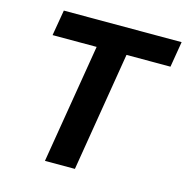

<svg xmlns="http://www.w3.org/2000/svg" viewBox="-107 -830 905 931"><g transform="rotate(15 345.5 -364.0)"><path d="M78.1 -598.6 100.1 -727.5H691.4L669.9 -598.6H449.2L350.6 0H200.2L299.3 -598.6Z"/></g></svg>

Font: Inter Display
Style: Bold Italic
Weight: 700
Italic angle: -9.39999°
Designer: Rasmus Andersson
Foundry: rsms
Version: Version 4.000;git-a52131595